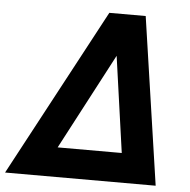

<svg xmlns="http://www.w3.org/2000/svg" viewBox="-82 -771 813 822"><g transform="rotate(5 325.0 -360.0)"><path d="M354.8 -720H511.1L616.9 0H-30.3ZM184.6 -126.9H460.1L402 -539.5Z"/></g></svg>

Font: Kufam
Style: Italic
Weight: 400
Italic angle: -11°
Designer: Artur Schmal
Foundry: Original Type
Version: Version 1.301; ttfautohint (v1.8.3)